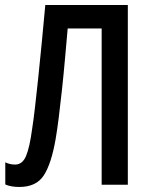

<svg xmlns="http://www.w3.org/2000/svg" viewBox="-20 -734 600 763"><path d="M488 0H384V-621H249Q244 -565 238.5 -502.5Q233 -440 226.5 -379.5Q220 -319 213.5 -267Q207 -215 201 -181Q184 -83 154 -37Q124 9 57 9Q23 9 1 -1V-89Q19 -80 40 -80Q69 -80 83.5 -114Q98 -148 108 -224Q113 -255 119 -307Q125 -359 132 -425Q139 -491 146 -565Q153 -639 160 -714H488Z"/></svg>

Font: Avrile Sans Condensed Medium
Style: Regular
Weight: 500
Width: 3
Designer: Monotype Design Team
Foundry: Monotype Imaging Inc.
Version: Version 2.001;September 10, 2019;FontCreator 11.5.0.2425 64-